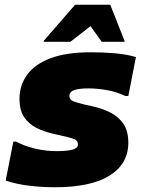

<svg xmlns="http://www.w3.org/2000/svg" viewBox="-20 -780 608 808"><path d="M36 -184H48Q81 -166 126 -155Q171 -144 216 -144Q264 -144 286 -150.5Q308 -157 308 -172Q308 -189 291.5 -195Q275 -201 244 -208L208 -216Q167 -225 134 -241.5Q101 -258 81.5 -287Q62 -316 62 -364Q62 -420 93.5 -464.5Q125 -509 191.5 -534.5Q258 -560 364 -560Q412 -560 461 -556Q510 -552 552 -540L520 -376H508Q467 -395 426 -401.5Q385 -408 352 -408Q313 -408 292.5 -401Q272 -394 272 -376Q272 -361 288.5 -354Q305 -347 336 -340L372 -332Q412 -323 445.5 -306Q479 -289 499.5 -258.5Q520 -228 520 -180Q520 -90 441 -41Q362 8 212 8Q155 8 102 1.5Q49 -5 4 -20ZM164 -604V-608L296 -760H444L504 -608V-604H408L361 -670L276 -604Z"/></svg>

Font: Kufam Black
Style: Italic
Weight: 900
Italic angle: -11°
Designer: Artur Schmal
Foundry: Original Type
Version: Version 1.301; ttfautohint (v1.8.3)